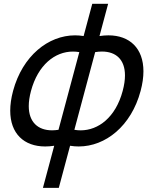

<svg xmlns="http://www.w3.org/2000/svg" viewBox="-20 -734 781 980"><path d="M199.1 225H280.1L337.7 10C352.4 12.4 367.1 13.6 381.7 13.6C518.2 13.6 649.6 -90.2 697.6 -269.5C707.5 -306.3 712.1 -339.9 712.1 -370.1C712.1 -487.4 642 -553.6 533.4 -553.6C518.8 -553.6 503.6 -552.4 487.8 -550L531.9 -714.5H450.9L406.8 -550C392.2 -552.4 377.7 -553.6 363.1 -553.6C226.5 -553.6 94.7 -448.9 46.6 -269.5C36.8 -232.8 32.2 -199.3 32.2 -169.1C32.2 -52.1 102.3 13.6 210.8 13.6C225.5 13.6 240.8 12.4 256.7 10ZM278.6 -71.5C267.1 -69.7 256 -68.8 245.5 -68.8C174.5 -68.8 126.8 -110.1 126.8 -192.4C126.8 -215 130.4 -240.7 138.1 -269.5C173.8 -402.8 260.5 -470.8 352.2 -470.8C363 -470.8 373.9 -469.9 384.8 -468ZM359.6 -71.5 465.8 -468C477.9 -469.9 489.5 -470.9 500.4 -470.9C571.7 -470.9 617.9 -430.3 617.9 -348.9C617.9 -325.8 614.1 -299.3 606.1 -269.5C570.1 -134.9 482 -68.7 391.7 -68.7C381 -68.7 370.2 -69.6 359.6 -71.5Z"/></svg>

Font: Manrope
Style: MediumItalic
Weight: 500
Italic angle: -15°
Designer: Mikhail Sharanda
Foundry: Mikhail Sharanda
Version: Version 4.502;hotconv 1.0.109;makeotfexe 2.5.65596